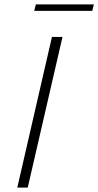

<svg xmlns="http://www.w3.org/2000/svg" viewBox="-20 -859 450 879"><path d="M136.7 -809.1 144 -838.9H409.7L402.3 -809.1ZM59.1 0 217.8 -689.9H266.1L106.9 0Z"/></svg>

Font: HK Grotesk Light Legacy Italic
Style: Regular
Weight: 300
Italic angle: -13°
Designer: Alfredo Marco Pradil
Foundry: Hanken Design Co.
Version: Version 2.022;PS 002.022;hotconv 1.0.88;makeotf.lib2.5.64775